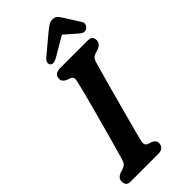

<svg xmlns="http://www.w3.org/2000/svg" viewBox="-283 -974 1033 1033"><g transform="rotate(-45 233.5 -457.0)"><path d="M235 -116Q231 -98 235 -89.5Q239 -81 250 -77L271 -70Q295.5 -59 295 -38.5Q295 -21 283.2 -10.5Q271.5 0 251.5 0H43Q21 0 13.5 -9.2Q6 -18.5 6 -33Q5.5 -47.5 14 -57.2Q22.5 -67 35.5 -72L56 -78Q70.5 -82.5 78.8 -91.2Q87 -100 92.5 -119.5Q99 -143 112 -188.5Q125 -234 140.5 -290.5Q156 -347 171.5 -404.5Q187 -462 199.5 -509.8Q212 -557.5 218 -585Q221.5 -600 218.5 -609Q215.5 -618 202.5 -623L183 -630Q158.5 -641 158.5 -662Q158.5 -700 205 -700H412.5Q434 -700 441.5 -691.2Q449 -682.5 449 -668Q449 -653 440.2 -643.2Q431.5 -633.5 418 -628.5L395 -621Q381 -616.5 374 -608.8Q367 -601 362 -583.5Q355 -559.5 343.8 -519.5Q332.5 -479.5 319.2 -431Q306 -382.5 292.5 -332.5Q279 -282.5 267 -238Q255 -193.5 246.5 -161Q238 -128.5 235 -116ZM227 -755.5Q193.5 -736.5 179.5 -752.5Q173.5 -759.5 176 -770.8Q178.5 -782 192.5 -794L295 -880Q314 -895.5 328 -905Q342 -914.5 360 -914.5Q378 -914.5 387.2 -905.2Q396.5 -896 406.5 -880L462.5 -791.5Q469.5 -779.5 465.8 -768.8Q462 -758 454 -752Q434 -738 412 -755.5L337.5 -820.5Z"/></g></svg>

Font: Fraunces 72pt SuperSoft SemiBold
Style: Italic
Weight: 600
Italic angle: -16°
Version: Version 1.000;[b76b70a41]